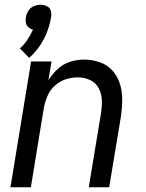

<svg xmlns="http://www.w3.org/2000/svg" viewBox="-20 -789 616 809"><path d="M103 -545Q141 -579 164.5 -624Q188 -669 195 -716Q198 -730 194 -743.5Q190 -757 177.5 -763Q165 -769 151 -769Q137 -769 122.5 -763Q108 -757 99.5 -743.5Q91 -730 89 -716Q87 -704 89 -693Q91 -682 99.5 -674.5Q108 -667 119 -664Q109 -642 95.5 -621.5Q82 -601 64 -585ZM24 0H110L165 -336Q170 -361 180.5 -385.5Q191 -410 211.5 -428.5Q232 -447 257.5 -455Q283 -463 308 -463Q335 -463 359 -452Q383 -441 395.5 -418Q408 -395 409 -368Q410 -341 406 -314L354 0H440L490 -301Q495 -336 495 -370.5Q495 -405 485 -436.5Q475 -468 453.5 -492Q432 -516 400 -527Q368 -538 334 -538Q305 -538 276 -529Q247 -520 223.5 -498.5Q200 -477 184 -451L197 -530H111Z"/></svg>

Font: Iosevka Sparkle
Style: Italic
Weight: 400
Italic angle: -9°
Designer: Belleve Invis
Foundry: Belleve Invis
Version: Version 4.5.0; ttfautohint (v1.8.3)